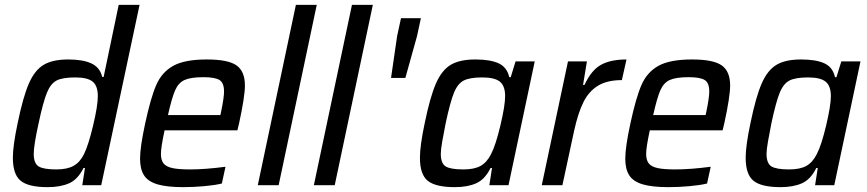

<svg xmlns="http://www.w3.org/2000/svg" viewBox="-20 -763 3573 791"><path d="M33 -113Q33 -163 53 -257Q75 -364 99 -419Q123 -474 160 -496Q197 -518 261 -518Q322 -518 357 -501.5Q392 -485 401 -446H407L469 -743H555L397 0H319L330 -71H324Q301 -24 265 -8Q229 8 176 8Q98 8 65.5 -18Q33 -44 33 -113ZM326 -128Q344 -164 363.5 -245.5Q383 -327 383 -367Q383 -409 362 -426.5Q341 -444 290 -444Q238 -444 213.5 -431.5Q189 -419 173.5 -381.5Q158 -344 139 -255Q119 -164 119 -129Q119 -90 139 -77.5Q159 -65 212 -65Q257 -65 283.5 -80Q310 -95 326 -128Z M557 -109Q557 -157 578 -254Q601 -361 624 -413.5Q647 -466 694 -492Q741 -518 832 -518Q920 -518 954.5 -493.5Q989 -469 989 -411Q989 -365 965 -255L958 -226H658Q643 -156 643 -129Q643 -103 654 -89.5Q665 -76 690.5 -70.5Q716 -65 763 -65Q825 -65 909 -76L894 -7Q866 0 821.5 4Q777 8 735 8Q668 8 629 -3.5Q590 -15 573.5 -40.5Q557 -66 557 -109ZM888 -289 891 -303Q903 -361 903 -386Q903 -422 884 -433.5Q865 -445 818 -445Q766 -445 740.5 -433.5Q715 -422 701.5 -391Q688 -360 672 -289Z M1042 0 1199 -743H1285L1128 0Z M1273 0 1430 -743H1516L1359 0Z M1591 -442 1616 -614 1632 -688H1714L1698 -614L1650 -442Z M1710 -113Q1710 -163 1730 -257Q1752 -364 1776 -419Q1800 -474 1837 -496Q1874 -518 1938 -518Q2000 -518 2034.5 -502Q2069 -486 2078 -445H2084L2104 -510H2183L2075 0H1996L2007 -71H2001Q1978 -24 1942 -8Q1906 8 1854 8Q1775 8 1742.5 -18Q1710 -44 1710 -113ZM2003 -128Q2022 -164 2041.5 -246Q2061 -328 2061 -367Q2061 -409 2039.5 -426.5Q2018 -444 1967 -444Q1916 -444 1891 -431.5Q1866 -419 1850.5 -381.5Q1835 -344 1816 -255Q1808 -214 1802 -180.5Q1796 -147 1796 -129Q1796 -90 1816 -77.5Q1836 -65 1889 -65Q1934 -65 1960 -79.5Q1986 -94 2003 -128Z M2320 -510H2398L2382 -413H2388Q2416 -474 2456 -496Q2496 -518 2561 -518L2542 -433Q2481 -433 2443 -409.5Q2405 -386 2383 -341Q2361 -296 2345 -223L2297 0H2212Z M2556 -109Q2556 -157 2577 -254Q2600 -361 2623 -413.5Q2646 -466 2693 -492Q2740 -518 2831 -518Q2919 -518 2953.5 -493.5Q2988 -469 2988 -411Q2988 -365 2964 -255L2957 -226H2657Q2642 -156 2642 -129Q2642 -103 2653 -89.5Q2664 -76 2689.5 -70.5Q2715 -65 2762 -65Q2824 -65 2908 -76L2893 -7Q2865 0 2820.5 4Q2776 8 2734 8Q2667 8 2628 -3.5Q2589 -15 2572.5 -40.5Q2556 -66 2556 -109ZM2887 -289 2890 -303Q2902 -361 2902 -386Q2902 -422 2883 -433.5Q2864 -445 2817 -445Q2765 -445 2739.5 -433.5Q2714 -422 2700.5 -391Q2687 -360 2671 -289Z M3052 -113Q3052 -163 3072 -257Q3094 -364 3118 -419Q3142 -474 3179 -496Q3216 -518 3280 -518Q3342 -518 3376.5 -502Q3411 -486 3420 -445H3426L3446 -510H3525L3417 0H3338L3349 -71H3343Q3320 -24 3284 -8Q3248 8 3196 8Q3117 8 3084.5 -18Q3052 -44 3052 -113ZM3345 -128Q3364 -164 3383.5 -246Q3403 -328 3403 -367Q3403 -409 3381.5 -426.5Q3360 -444 3309 -444Q3258 -444 3233 -431.5Q3208 -419 3192.5 -381.5Q3177 -344 3158 -255Q3150 -214 3144 -180.5Q3138 -147 3138 -129Q3138 -90 3158 -77.5Q3178 -65 3231 -65Q3276 -65 3302 -79.5Q3328 -94 3345 -128Z"/></svg>

Font: Saira Semi Condensed
Style: Italic
Weight: 400
Width: 4
Italic angle: -12°
Designer: Hector Gatti with collaboration of the Omnibus-Type team
Foundry: Omnibus-Type
Version: Version 1.001; ttfautohint (v1.8)